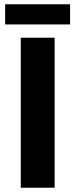

<svg xmlns="http://www.w3.org/2000/svg" viewBox="-20 -876 353 896"><path d="M77 -700H235V0H77ZM4 -856H307V-762H4Z"/></svg>

Font: Montserrat SemiBold
Style: Regular
Weight: 600
Designer: Julieta Ulanovsky
Foundry: Julieta Ulanovsky
Version: Version 6.001